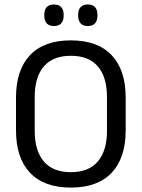

<svg xmlns="http://www.w3.org/2000/svg" viewBox="-20 -833 638 865"><path d="M299.1 12.1Q178.1 12.1 115.1 -54.7Q52.1 -121.6 52.1 -245.8V-393.5Q52.1 -517.4 115.1 -584.3Q178.1 -651.1 299.1 -651.1Q420.1 -651.1 483.1 -584.3Q546.2 -517.4 546.2 -393.5V-245.8Q546.2 -121.6 483.1 -54.7Q420.1 12.1 299.1 12.1ZM299.1 -57.3Q379.9 -57.3 420.9 -105.7Q461.9 -154.2 461.9 -242.7V-396.8Q461.9 -485.7 420.9 -533.7Q379.9 -581.7 299.1 -581.7Q218.4 -581.7 177.4 -533.7Q136.4 -485.7 136.4 -396.8V-242.7Q136.4 -154.2 177.4 -105.7Q218.4 -57.3 299.1 -57.3ZM222.9 -715.7Q201.3 -715.7 190.3 -728Q179.4 -740.2 179.4 -762.9V-766.3Q179.4 -788.7 190.3 -800.7Q201.3 -812.8 222.9 -812.8Q245.3 -812.8 256 -800.7Q266.8 -788.7 266.8 -766.3V-762.9Q266.8 -740.2 256 -728Q245.3 -715.7 222.9 -715.7ZM375.6 -715.7Q353.6 -715.7 342.9 -728Q332.1 -740.2 332.1 -762.9V-766.3Q332.1 -788.7 342.9 -800.7Q353.6 -812.8 375.6 -812.8Q397.5 -812.8 408.2 -800.7Q419 -788.7 419 -766.3V-762.9Q419 -740.2 408.2 -728Q397.5 -715.7 375.6 -715.7Z"/></svg>

Font: Anek Kannada Medium
Style: Regular
Weight: 500
Designer: Vaishnavi Murthy, Maithili Shingre (Kannada) & Yesha Goshar (Latin)
Foundry: Ek Type
Version: Version 1.003